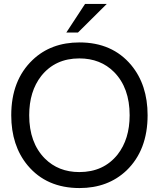

<svg xmlns="http://www.w3.org/2000/svg" viewBox="-20 -942 804 973"><path d="M411 -922H521L375 -777H316ZM383 -727Q549 -727 645 -612Q728 -512 728 -358Q728 -181 621 -78Q527 11 383 11Q216 11 120 -104Q37 -204 37 -358Q37 -535 145 -638Q238 -727 383 -727ZM382 -646Q260 -646 189 -557Q128 -479 128 -358Q128 -219 207 -139Q276 -70 382 -70Q505 -70 576 -159Q637 -237 637 -358Q637 -497 558 -577Q489 -646 382 -646Z"/></svg>

Font: Almarai
Style: Regular
Weight: 400
Designer: Boutros International 2019
Foundry: Created by Boutros International 2019
Version: Version 1.10